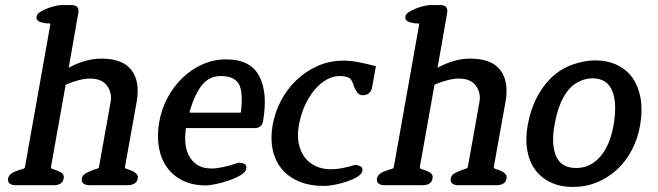

<svg xmlns="http://www.w3.org/2000/svg" viewBox="-20 -733 2605 760"><path d="M488 0H332Q320 0 311 -6Q302 -12 304 -27Q307 -41 321 -48Q335 -55 348 -60Q356 -63 363.5 -65Q371 -67 372 -73L418 -330Q424 -366 403.5 -394Q383 -422 336 -422Q298 -422 240 -398L182 -73Q181 -66 187.5 -64Q194 -62 201 -60Q206 -58 211.5 -55.5Q217 -53 222 -50Q227 -47 230.5 -41Q234 -35 232 -27Q230 -13 219.5 -6.5Q209 0 196 0H40Q28 0 19 -6Q10 -12 12 -27Q14 -35 19.5 -41Q25 -47 31 -50Q41 -55 56 -60Q64 -63 71 -64.5Q78 -66 79 -73L179 -635Q180 -641 173.5 -640.5Q167 -640 161 -641Q155 -642 149.5 -643Q144 -644 139 -646Q133 -648 128 -653Q123 -658 125 -668Q126 -677 138 -685Q150 -693 165.5 -699Q181 -705 197 -709Q213 -713 224 -713H263Q295 -713 290 -682L252 -465Q319 -501 381 -501Q466 -501 500.5 -455.5Q535 -410 521 -330L475 -74Q473 -67 480 -65Q487 -63 494 -60Q499 -58 504 -56Q509 -54 514 -50Q519 -47 523 -41Q527 -35 525 -27Q523 -12 511.5 -6Q500 0 488 0Z M988 -226H716Q705 -152 732.5 -109Q760 -66 817 -66Q837 -66 863 -71.5Q889 -77 924 -89Q937 -89 947 -84.5Q957 -80 955 -65Q953 -52 933 -40Q913 -28 887 -19Q861 -10 835 -4.5Q809 1 795 1Q743 1 704 -18Q665 -37 641 -70.5Q617 -104 609 -149.5Q601 -195 610 -249Q619 -301 643.5 -346.5Q668 -392 703 -425.5Q738 -459 782 -478.5Q826 -498 876 -498Q971 -498 1006 -432Q1041 -366 1021 -252Q1016 -226 988 -226ZM854 -432Q809 -432 780.5 -397.5Q752 -363 731 -293Q730 -288 731 -287.5Q732 -287 737 -287H927Q932 -287 933 -287.5Q934 -288 934 -293Q943 -372 924.5 -402Q906 -432 854 -432Z M1262 3Q1205 3 1163 -15Q1121 -33 1095 -64.5Q1069 -96 1059.5 -140Q1050 -184 1059 -237Q1068 -288 1092 -334Q1116 -380 1153 -415.5Q1190 -451 1237.5 -472Q1285 -493 1341 -493Q1366 -493 1396 -487.5Q1426 -482 1468 -471L1453 -388Q1451 -374 1441.5 -365Q1432 -356 1416 -356Q1403 -356 1395 -366Q1387 -376 1381 -391Q1378 -403 1373 -412Q1369 -420 1363 -424Q1354 -429 1344 -430.5Q1334 -432 1323 -432Q1299 -432 1274 -418.5Q1249 -405 1227 -379.5Q1205 -354 1188 -318Q1171 -282 1163 -237Q1156 -197 1162.5 -165Q1169 -133 1186 -110.5Q1203 -88 1229.5 -75.5Q1256 -63 1290 -63Q1309 -63 1332 -67Q1355 -71 1384 -80Q1396 -80 1406.5 -75Q1417 -70 1414 -56Q1412 -44 1395 -33.5Q1378 -23 1355 -15Q1332 -7 1306.5 -2Q1281 3 1262 3Z M1948 0H1792Q1780 0 1771 -6Q1762 -12 1764 -27Q1767 -41 1781 -48Q1795 -55 1808 -60Q1816 -63 1823.5 -65Q1831 -67 1832 -73L1878 -330Q1884 -366 1863.5 -394Q1843 -422 1796 -422Q1758 -422 1700 -398L1642 -73Q1641 -66 1647.5 -64Q1654 -62 1661 -60Q1666 -58 1671.5 -55.5Q1677 -53 1682 -50Q1687 -47 1690.5 -41Q1694 -35 1692 -27Q1690 -13 1679.5 -6.5Q1669 0 1656 0H1500Q1488 0 1479 -6Q1470 -12 1472 -27Q1474 -35 1479.5 -41Q1485 -47 1491 -50Q1501 -55 1516 -60Q1524 -63 1531 -64.5Q1538 -66 1539 -73L1639 -635Q1640 -641 1633.5 -640.5Q1627 -640 1621 -641Q1615 -642 1609.5 -643Q1604 -644 1599 -646Q1593 -648 1588 -653Q1583 -658 1585 -668Q1586 -677 1598 -685Q1610 -693 1625.5 -699Q1641 -705 1657 -709Q1673 -713 1684 -713H1723Q1755 -713 1750 -682L1712 -465Q1779 -501 1841 -501Q1926 -501 1960.5 -455.5Q1995 -410 1981 -330L1935 -74Q1933 -67 1940 -65Q1947 -63 1954 -60Q1959 -58 1964 -56Q1969 -54 1974 -50Q1979 -47 1983 -41Q1987 -35 1985 -27Q1983 -12 1971.5 -6Q1960 0 1948 0Z M2248 7Q2198 7 2160 -11Q2122 -29 2098.5 -61Q2075 -93 2067 -138.5Q2059 -184 2069 -238Q2084 -324 2130 -388Q2176 -452 2245 -477Q2293 -494 2336 -494Q2384 -494 2422 -476Q2460 -458 2483.5 -425Q2507 -392 2515.5 -344.5Q2524 -297 2514 -238Q2505 -185 2481.5 -140Q2458 -95 2423 -62.5Q2388 -30 2343.5 -11.5Q2299 7 2248 7ZM2325 -423Q2299 -423 2274 -411Q2236 -394 2211 -349Q2186 -304 2175 -238Q2161 -163 2181 -115.5Q2201 -68 2261 -68Q2316 -68 2355 -112Q2394 -156 2408 -234Q2424 -323 2403.5 -373Q2383 -423 2325 -423Z"/></svg>

Font: Jura
Style: Bold Italic
Weight: 700
Designer: Ed Merritt
Foundry: Ten by Twenty
Version: Version 1.007